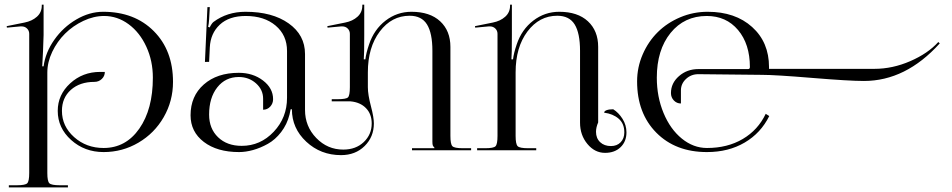

<svg xmlns="http://www.w3.org/2000/svg" viewBox="-20 -648 4107 828"><path d="M106 -502Q106 -515.6 96.7 -524.9Q87.4 -534.2 72.8 -534.2H68.8L9.8 -528.8L8.8 -535.2L85.9 -550.8Q118.2 -557.1 139.2 -575.9Q160.2 -594.7 160.2 -624V-627.9H168V-497.1Q168 -485.4 165.5 -427Q163.1 -368.7 162.1 -361.8H168Q175.8 -421.9 214.1 -476.3Q252.4 -530.8 309.1 -564Q365.7 -597.2 424.8 -597.2Q560.1 -597.2 643.1 -513.9Q726.1 -430.7 726.1 -294.9Q726.1 -212.4 686 -142.8Q646 -73.2 576.9 -32.7Q507.8 7.8 426.8 7.8Q344.7 7.8 286.9 -44.2Q229 -96.2 229 -169.9Q229 -239.3 282.7 -288.6Q336.4 -337.9 412.1 -337.9H432.1Q432.1 -319.8 418.9 -307.4Q405.8 -294.9 387.2 -294.9Q324.2 -294.9 285.6 -260.5Q247.1 -226.1 247.1 -169.9Q247.1 -103.5 299.8 -56.6Q352.5 -9.8 426.8 -9.8Q522.5 -9.8 580.8 -93.3Q639.2 -176.8 639.2 -313Q639.2 -385.3 611.1 -446.5Q583 -507.8 534.7 -543.5Q486.3 -579.1 429.2 -579.1Q384.3 -579.1 339.4 -557.9Q294.4 -536.6 260.5 -502.9Q226.6 -469.2 205.3 -424.6Q184.1 -379.9 184.1 -335V98.1Q184.1 133.8 192.9 142.3Q201.7 150.9 237.8 150.9H272.9V160.2H18.1V150.9H53.2Q88.9 150.9 97.4 142.3Q106 133.8 106 98.1Z M1217.8 -428.2Q1217.8 -496.1 1168.7 -537.6Q1119.6 -579.1 1039.6 -579.1Q967.8 -579.1 927.7 -541.5Q887.7 -503.9 884.8 -443.4L881.8 -381.3L863.8 -380.9L874.5 -617.2H884.8L881.8 -564Q880.4 -542.5 877.4 -532.2L884.8 -529.8Q885.7 -533.7 890.9 -541.7Q896 -549.8 900.4 -553.2Q959.5 -597.2 1038.6 -597.2Q1154.3 -597.2 1224.9 -547.1Q1295.4 -497.1 1295.4 -415V-173.8Q1295.4 -103 1343.8 -53Q1392.1 -2.9 1460.4 -2.9Q1514.6 -2.9 1548.8 -35.4Q1583 -67.9 1583 -115.7Q1583 -156.2 1558.3 -181.6Q1533.7 -207 1491.7 -210.9H1410.6V-220.2H1435.5Q1472.2 -220.2 1480.5 -228Q1488.8 -235.8 1488.8 -272V-502Q1488.8 -515.6 1479.5 -524.9Q1470.2 -534.2 1455.6 -534.2H1451.7L1392.6 -528.8L1391.6 -535.2L1468.8 -550.8Q1501 -557.1 1521.7 -575.9Q1542.5 -594.7 1542.5 -624V-627.9H1550.8V-497.1Q1550.8 -409.7 1548.8 -392.1H1555.7Q1558.6 -418.5 1571.8 -457Q1593.3 -521 1642.8 -559.1Q1692.4 -597.2 1754.4 -597.2Q1834 -597.2 1878.2 -556.2Q1922.4 -515.1 1922.4 -445.8V-62Q1922.4 -26.4 1930.9 -17.6Q1939.5 -8.8 1975.6 -8.8H2011.7V0H1756.8V-8.8H1853.5V-11.2Q1848.1 -16.6 1846.4 -21Q1844.7 -25.4 1844.7 -37.1V-429.2Q1844.7 -504.9 1821.5 -542.5Q1798.3 -580.1 1746.6 -580.1Q1668.9 -580.1 1617.7 -512Q1566.4 -443.8 1566.4 -335.9V-272Q1566.4 -239.7 1580.1 -188Q1592.3 -142.1 1592.3 -115.7Q1592.3 -57.6 1552.5 -18.3Q1512.7 21 1450.7 21Q1362.8 21 1300.8 -36.9Q1238.8 -94.7 1238.8 -176.8H1233.4L1228.5 -153.8Q1217.8 -111.3 1192.4 -78.4Q1167 -45.4 1135 -27.6Q1103 -9.8 1071.3 -1Q1039.6 7.8 1010.7 7.8Q916.5 7.8 859.1 -35.9Q801.8 -79.6 801.8 -150.9Q801.8 -233.4 858.9 -283.7Q916 -334 1009.8 -334Q1070.8 -334 1114.3 -300.8Q1157.7 -267.6 1157.7 -220.2Q1157.7 -201.7 1145.3 -188.2Q1132.8 -174.8 1114.7 -174.8V-222.2Q1114.7 -261.2 1084 -288.6Q1053.2 -315.9 1009.8 -315.9Q952.1 -315.9 917 -271.2Q881.8 -226.6 881.8 -153.8Q881.8 -93.3 920.4 -56.2Q959 -19 1022.5 -19Q1103 -19 1160.4 -79.8Q1217.8 -140.6 1217.8 -226.1Z M2037.6 0V-8.8H2072.8Q2108.4 -8.8 2116.9 -17.3Q2125.5 -25.9 2125.5 -62V-502Q2125.5 -515.6 2116.2 -524.9Q2106.9 -534.2 2092.3 -534.2H2088.4L2029.3 -528.8L2028.3 -535.2L2105.5 -550.8Q2137.7 -557.1 2158.7 -575.9Q2179.7 -594.7 2179.7 -624V-627.9H2187.5V-497.1Q2187.5 -409.7 2185.5 -392.1H2192.4Q2195.3 -418.5 2208.5 -457Q2230 -521 2279.8 -559.1Q2329.6 -597.2 2391.6 -597.2Q2471.2 -597.2 2515.4 -556.2Q2559.6 -515.1 2559.6 -445.8V-120.1Q2550.3 -98.6 2550.3 -79.6Q2550.3 -51.8 2568.1 -34.9Q2585.9 -18.1 2614.7 -18.1Q2640.6 -18.1 2656.5 -34.4Q2672.4 -50.8 2672.4 -77.1Q2672.4 -115.2 2647.9 -136.2Q2623.5 -157.2 2585.4 -162.1Q2585.4 -168.9 2596.2 -172.9Q2606.9 -176.8 2624.5 -176.8Q2647.5 -162.6 2664.6 -135.5Q2681.6 -108.4 2681.6 -77.1Q2681.6 -37.6 2656.2 -13.2Q2630.9 11.2 2589.4 11.2Q2544.9 11.2 2513.2 -27.1Q2481.4 -65.4 2481.4 -119.1V-429.2Q2481.4 -504.9 2458.3 -542.5Q2435.1 -580.1 2383.3 -580.1Q2305.7 -580.1 2254.6 -512.2Q2203.6 -444.3 2203.6 -335.9V-62Q2203.6 -26.4 2212.4 -17.6Q2221.2 -8.8 2257.3 -8.8H2292.5V0Z M2727.5 -296.9Q2727.5 -357.9 2751.7 -413.6Q2775.9 -469.2 2816.7 -509.5Q2857.4 -549.8 2913.6 -573.5Q2969.7 -597.2 3031.7 -597.2Q3150.9 -597.2 3223.6 -531.5Q3296.4 -465.8 3296.4 -358.9V-351.1H3751Q3829.1 -351.1 3905.5 -384.3Q3981.9 -417.5 4026.4 -466.8L4032.7 -460.9Q3886.2 -298.8 3705.6 -298.8Q3642.1 -298.8 3482.4 -312Q3322.8 -325.2 3265.6 -325.2L2991.7 -328.1Q2960.4 -328.1 2938.5 -307.6Q2916.5 -287.1 2916.5 -258.3V-201.7Q2898.4 -201.7 2886 -214.8Q2873.5 -228 2873.5 -246.6Q2873.5 -289.6 2908.2 -319.8Q2942.9 -350.1 2991.7 -350.1H3206.1Q3213.9 -350.1 3213.9 -358.9Q3213.9 -458 3162.8 -518.6Q3111.8 -579.1 3027.8 -579.1Q2931.2 -579.1 2871.8 -505.9Q2812.5 -432.6 2812.5 -313Q2812.5 -230.5 2841.6 -160.6Q2870.6 -90.8 2920.4 -50.3Q2970.2 -9.8 3028.8 -9.8Q3117.2 -9.8 3183.1 -48.6Q3249 -87.4 3282.2 -157.2L3297.4 -147.5Q3261.2 -74.2 3191.4 -33.2Q3121.6 7.8 3028.8 7.8Q2893.1 7.8 2810.3 -75.9Q2727.5 -159.7 2727.5 -296.9Z"/></svg>

Font: FoglihtenNo07calt
Style: Regular
Weight: 500
Designer: gluk (gluksza@wp.pl)
Foundry: gluk (gluksza@wp.pl)
Version: Version 0.844